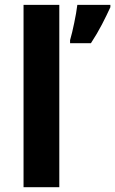

<svg xmlns="http://www.w3.org/2000/svg" viewBox="-20 -780 480 800"><path d="M227.1 0H78.1V-759.8H227.1ZM272 -612.8Q276.4 -627.4 280.8 -646.2Q285.2 -665 289.3 -684.8Q293.5 -704.6 296.9 -724.1Q300.3 -743.7 302.2 -759.8H439.9V-750Q424.8 -716.8 404.8 -678.2Q384.8 -639.6 358.9 -600.1H272Z"/></svg>

Font: Droid Sans
Style: Bold
Weight: 700
Foundry: Ascender Corporation
Version: Version 1.00 build 112